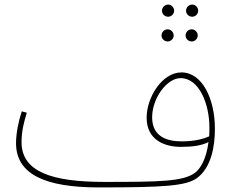

<svg xmlns="http://www.w3.org/2000/svg" viewBox="-20 -797 1013 838"><path d="M714 -724C728 -724 740 -736 740 -750C740 -765 728 -777 714 -777C699 -777 687 -765 687 -750C687 -736 699 -724 714 -724ZM819 -724C833 -724 845 -736 845 -750C845 -765 833 -777 819 -777C804 -777 792 -765 792 -750C792 -736 804 -724 819 -724ZM712 -616C726 -616 738 -628 738 -642C738 -657 726 -669 712 -669C697 -669 685 -657 685 -642C685 -628 697 -616 712 -616ZM817 -616C831 -616 843 -628 843 -642C843 -657 831 -669 817 -669C802 -669 790 -657 790 -642C790 -628 802 -616 817 -616ZM410 21C694 21 792 15 840 -20C901 -65 918 -155 918 -235C918 -365 863 -481 772 -481C688 -481 620 -373 620 -283C620 -187 697 -156 769 -156C818 -156 859 -161 890 -177C880 -99 853 -59 830 -42C778 -5 679 -3 436 -3C204 -3 74 -48 74 -177C74 -225 85 -266 97 -305L75 -311C61 -269 50 -215 50 -172C50 -36 178 21 410 21ZM644 -285C644 -369 709 -456 768 -456C850 -456 894 -342 894 -241C894 -227 894 -214 893 -202C865 -189 824 -180 773 -180C708 -180 644 -201 644 -285Z"/></svg>

Font: Noto Sans Arabic UI Th
Style: Regular
Weight: 100
Designer: Monotype Design Team, Nadine Chahine and Nizar Qandah
Foundry: Monotype Imaging Inc.
Version: Version 2.010